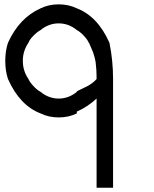

<svg xmlns="http://www.w3.org/2000/svg" viewBox="-20 -530 707 883"><path d="M424.2 333.3V-76.7Q382.5 -38.3 333.3 -16.7V-8.3Q295.8 10 250 10Q204.2 10 166.7 -8.3Q70.8 -45 16.7 -166.7Q4.2 -204.2 4.2 -250Q4.2 -295.8 16.7 -333.3Q68.3 -447.5 166.7 -491.7Q204.2 -510 250 -510Q295.8 -510 333.3 -491.7Q429.2 -455 483.3 -333.3Q500 -251.7 500 -166.7V333.3ZM333.3 -107.5V-110Q340.8 -114.2 357.9 -122.1Q375 -130 384.2 -135Q393.3 -140 405 -148.8Q416.7 -157.5 424.2 -166.7Q424.2 -190.8 422.9 -210.8Q421.7 -230.8 420 -242.5Q418.3 -254.2 414.2 -269.2Q410 -284.2 407.9 -289.6Q405.8 -295 398.8 -311.2Q391.7 -327.5 389.2 -333.3H388.3Q382.5 -347.5 365.8 -365.4Q349.2 -383.3 333.3 -391.7Q295.8 -422.5 250 -422.5Q204.2 -422.5 166.7 -391.7Q150.8 -383.3 133.3 -365.4Q115.8 -347.5 110.8 -333.3Q85 -295.8 85 -250Q85 -204.2 110.8 -166.7Q116.7 -152.5 133.8 -134.2Q150.8 -115.8 166.7 -107.5Q204.2 -76.7 250 -76.7Q295.8 -76.7 333.3 -107.5Z"/></svg>

Font: 0xA000-Mono
Style: Mono
Weight: 400
Version: Version 0.1